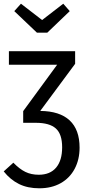

<svg xmlns="http://www.w3.org/2000/svg" viewBox="-21 -803 470 1035"><path d="M408 -7Q408 57 381.5 107Q355 157 306 184.5Q257 212 191 212Q128 212 81.5 189Q35 166 -1 121L51 74Q84 108 115.5 123.5Q147 139 188 139Q249 139 281.5 100.5Q314 62 314 -9Q314 -80 280 -110.5Q246 -141 172 -141H104V-204L287 -454H27V-527H384V-459L196 -205Q301 -204 354.5 -154Q408 -104 408 -7ZM355 -743 234 -627H178L56 -743L92 -783L206 -695L320 -783Z"/></svg>

Font: Fira Sans Condensed
Style: Regular
Weight: 400
Width: 3
Designer: bBox Type GmbH & Carrois Corporate GbR & Edenspiekermann AG
Foundry: bBox Type GmbH & Carrois Corporate GbR & Edenspiekermann AG
Version: Version 4.301